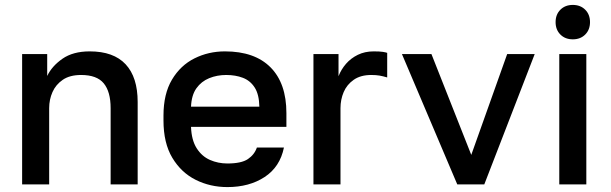

<svg xmlns="http://www.w3.org/2000/svg" viewBox="-20 -750 2485 781"><path d="M70 0V-530H172V-441Q191 -481 234 -511Q277 -541 345 -541Q442 -541 491 -488.5Q540 -436 540 -335V0H430V-310Q430 -377 402 -411Q374 -445 310 -445Q264 -445 235.5 -425.5Q207 -406 193.5 -375.5Q180 -345 180 -310V0Z M905 11Q835 11 776 -18.5Q717 -48 681 -108Q645 -168 645 -260V-280Q645 -368 679.5 -426Q714 -484 771 -512.5Q828 -541 895 -541Q1016 -541 1080.5 -476Q1145 -411 1145 -290V-234H757Q759 -180 780 -147Q801 -114 834 -99.5Q867 -85 905 -85Q962 -85 988.5 -103Q1015 -121 1025 -150H1135Q1119 -71 1056.5 -30Q994 11 905 11ZM900 -445Q863 -445 831 -432Q799 -419 779 -391Q759 -363 757 -316H1035Q1034 -366 1016 -394Q998 -422 968 -433.5Q938 -445 900 -445Z M1255 0V-530H1357V-440Q1368 -468 1387.5 -490.5Q1407 -513 1435.5 -527Q1464 -541 1500 -541Q1525 -541 1537.5 -539Q1550 -537 1555 -535V-435Q1538 -440 1524 -442.5Q1510 -445 1490 -445Q1447 -445 1419 -425.5Q1391 -406 1378 -375.5Q1365 -345 1365 -310V0Z M1840 0 1615 -530H1735L1897 -120L2043 -530H2155L1950 0Z M2255 0V-530H2365V0ZM2310 -590Q2279 -590 2259.5 -609.5Q2240 -629 2240 -660Q2240 -691 2259.5 -710.5Q2279 -730 2310 -730Q2341 -730 2360.5 -710.5Q2380 -691 2380 -660Q2380 -629 2360.5 -609.5Q2341 -590 2310 -590Z"/></svg>

Font: Golos Text Medium
Style: Regular
Weight: 500
Designer: A.Korolkova, Vitaly Kuzmin
Foundry: ParaType Ltd
Version: Version 2.004